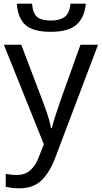

<svg xmlns="http://www.w3.org/2000/svg" viewBox="-20 -778 550 1038"><path d="M444 -758Q437 -683 393.5 -644.5Q350 -606 255 -606Q157 -606 116.5 -644Q76 -682 71 -758H153Q158 -704 181.5 -685.5Q205 -667 257 -667Q303 -667 329.5 -686.5Q356 -706 361 -758ZM1 -536H95L211 -231Q226 -191 238 -154.5Q250 -118 256 -85H260Q266 -110 279 -150.5Q292 -191 306 -232L415 -536H510L279 74Q251 150 206.5 195Q162 240 84 240Q60 240 42 237.5Q24 235 11 232V162Q22 164 37.5 166Q53 168 70 168Q116 168 144.5 142Q173 116 189 73L217 2Z"/></svg>

Font: Go Noto Kurrent-Regular
Style: Regular
Weight: 400
Designer: Monotype Design Team
Foundry: Monotype Imaging Inc.
Version: Version 2.012; ttfautohint (v1.8.4.7-5d5b)